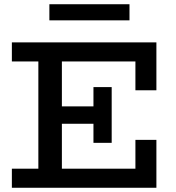

<svg xmlns="http://www.w3.org/2000/svg" viewBox="-20 -886 832 906"><path d="M36 0V-90H619V-226H718V0ZM161 -50V-630H272V-50ZM208 -302V-384H469V-302ZM421 -212V-475H507V-212ZM619 -460V-596H36V-686H718V-460ZM591 -866V-790H213V-866Z"/></svg>

Font: BioRhyme Medium
Style: Regular
Weight: 500
Designer: Aoife Mooney
Foundry: Aoife Mooney Type
Version: Version 1.600;gftools[0.9.33]